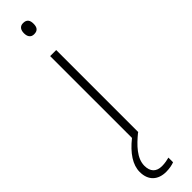

<svg xmlns="http://www.w3.org/2000/svg" viewBox="-330 -691 876 876"><g transform="rotate(-45 108.5 -253.0)"><path d="M108 -724C87 -724 78 -709 78 -688C78 -667 87 -652 108 -652C133 -652 140 -667 140 -688C140 -709 133 -724 108 -724ZM39 128C39 79 81 37 126 0H128V-530H89V-2C34 42 4 87 4 133C4 189 39 218 90 218C112 218 130 214 143 209V179C132 182 114 186 95 186C58 186 39 165 39 128Z"/></g></svg>

Font: Noto Sans Tamil ExtraLight
Style: Regular
Weight: 200
Designer: Jelle Bosma - Monotype Design Team
Foundry: Monotype Imaging Inc.
Version: Version 2.004